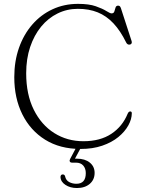

<svg xmlns="http://www.w3.org/2000/svg" viewBox="-20 -734 724 968"><path d="M644.5 -163.5Q644.5 -133.5 627 -101.8Q609.5 -70 576.5 -43Q543.5 -16 495.5 0.5Q447.5 17 386.5 17Q282.5 17 207.8 -29.5Q133 -76 92.5 -157.8Q52 -239.5 52 -345Q52 -425.5 75.8 -493Q99.5 -560.5 142.8 -610.2Q186 -660 244.8 -687.2Q303.5 -714.5 373.5 -714.5Q428.5 -714.5 462.8 -702.5Q497 -690.5 516 -678.5Q535 -666.5 542.5 -666.5Q553.5 -666.5 556.5 -676.2Q559.5 -686 562.5 -695.8Q565.5 -705.5 575.5 -705.5Q580.5 -705.5 583.8 -702.8Q587 -700 589.5 -693L643.5 -527Q646 -520 643 -514.8Q640 -509.5 633 -509Q627 -508.5 622.8 -511.5Q618.5 -514.5 616 -520Q587 -579 551.8 -616.5Q516.5 -654 472.5 -671.8Q428.5 -689.5 372.5 -689.5Q318 -689.5 270.5 -666.2Q223 -643 187.5 -599.8Q152 -556.5 132 -497Q112 -437.5 112 -364.5Q112 -258 150.2 -181Q188.5 -104 253.8 -63Q319 -22 400.5 -22Q485 -22 541.2 -59.2Q597.5 -96.5 623.5 -160.5Q626.5 -167 629.8 -169.8Q633 -172.5 637.5 -172Q640.5 -172 642.5 -169.8Q644.5 -167.5 644.5 -163.5ZM372 -5H396L355 71.5L342.5 66.5Q348.5 66 354.8 66Q361 66 368 66Q408.5 66 432.8 85.8Q457 105.5 457 137.5Q457 172 432.5 193Q408 214 368 214Q334 214 310 198.2Q286 182.5 285 158.5Q285 152.5 288 149Q291 145.5 295 145.5Q300 145 303.5 147.5Q307 150 308 154.5Q312.5 175.5 329 184Q345.5 192.5 365 192.5Q412.5 192.5 412.5 139Q412.5 115.5 399.8 100.8Q387 86 362.5 86H343.5Q334.5 86 332 80.2Q329.5 74.5 333.5 67.5Z"/></svg>

Font: Fraunces ExtraLight
Style: Regular
Weight: 250
Version: Version 1.000;[b76b70a41]